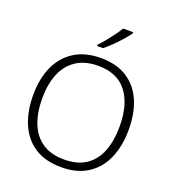

<svg xmlns="http://www.w3.org/2000/svg" viewBox="-166 -1169 1101 1214"><g transform="rotate(20 384.0 -562.0)"><path d="M705 -451Q705 -342 669 -259Q633 -176 561.5 -129.5Q490 -83 384 -83Q276 -83 204.5 -129.5Q133 -176 97.5 -259.5Q62 -343 62 -452Q62 -561 98.5 -643Q135 -725 207.5 -771.5Q280 -818 387 -818Q490 -818 561 -773.5Q632 -729 668.5 -647Q705 -565 705 -451ZM123 -452Q123 -357 151 -285.5Q179 -214 237 -174.5Q295 -135 384 -135Q474 -135 531.5 -174Q589 -213 616.5 -284.5Q644 -356 644 -451Q644 -600 579.5 -683Q515 -766 387 -766Q298 -766 239 -726.5Q180 -687 151.5 -616.5Q123 -546 123 -452ZM521 -1033Q506 -1012 481.5 -984Q457 -956 429 -928.5Q401 -901 376 -881H336V-890Q355 -909 377 -936Q399 -963 419.5 -991Q440 -1019 453 -1041H521Z"/></g></svg>

Font: Noto Sans Kannada UI Light
Style: Regular
Weight: 300
Designer: Jelle Bosma - Monotype Design Team
Foundry: Monotype Imaging Inc.
Version: Version 2.005; ttfautohint (v1.8.4.7-5d5b)